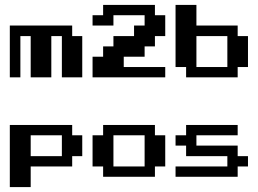

<svg xmlns="http://www.w3.org/2000/svg" viewBox="-20 -720 1050 782"><path d="M653 -405V-447H484V-489H569V-531H611V-573H653V-658H611V-700H400V-658H357V-616H442V-658H569V-616H526V-573H442V-531H400V-489H357V-405ZM948 -405V-447H990V-573H948V-616H780V-700H695V-447H738V-405ZM63 -405V-573H105V-405H189V-573H232V-405H315V-573H274V-616H20V-405ZM780 -573H906V-447H780ZM105 42V-42H274V-84H315V-169H274V-211H20V42ZM611 0V-42H653V-169H611V-211H400V-169H357V-42H400V0ZM948 0V-42H990V-84H948V-127H780V-169H948V-211H738V-169H695V-127H738V-84H906V-42H695V0ZM105 -169H232V-84H105ZM442 -169H569V-42H442Z"/></svg>

Font: variabletest_box
Style: Regular
Weight: 400
Version: Version 1.000